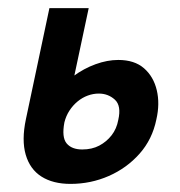

<svg xmlns="http://www.w3.org/2000/svg" viewBox="-20 -441 444 474"><path d="M154 13Q111 13 82.5 -5Q54 -23 43.5 -59Q33 -95 44 -147L102 -421H199L139 -139Q132 -102 144.5 -87Q157 -72 183 -72Q207 -72 225 -81.5Q243 -91 255.5 -107Q268 -123 272 -145Q280 -180 263.5 -195Q247 -210 224 -210Q210 -210 196.5 -205Q183 -200 171.5 -190.5Q160 -181 151.5 -168Q143 -155 139 -139H78Q91 -175 112.5 -204Q134 -233 160.5 -252.5Q187 -272 216 -282.5Q245 -293 272 -293Q312 -293 335.5 -272.5Q359 -252 367 -218.5Q375 -185 366 -146Q356 -97 324.5 -61.5Q293 -26 248.5 -6.5Q204 13 154 13Z"/></svg>

Font: Ysabeau
Style: Bold Italic
Weight: 700
Italic angle: -12°
Designer: Christian Thalmann (Catharsis Fonts)
Version: Version 2.002